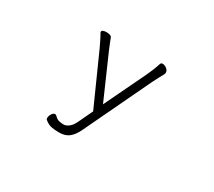

<svg xmlns="http://www.w3.org/2000/svg" viewBox="-122 -719 1244 1114"><g transform="rotate(30 500.0 -162.0)"><path d="M356 161H366Q404 161 429 141.5Q454 122 474 80L685 -363Q694 -382 705 -402Q716 -422 724 -437Q727 -443 727 -449Q727 -464 713 -474.5Q699 -485 686 -485Q675 -485 672 -476Q665 -453 655 -428.5Q645 -404 635 -383L503 -108L378 -393Q370 -412 362.5 -430.5Q355 -449 348 -467Q346 -474 335 -477.5Q324 -481 312 -481Q300 -481 290.5 -477.5Q281 -474 281 -466Q281 -464 283 -460Q292 -445 304.5 -419.5Q317 -394 324 -379L474 -44L430 49Q416 80 397.5 94Q379 108 363 108Q350 108 333.5 104.5Q317 101 304 87Q298 80 291 80Q280 80 271 94.5Q262 109 262 122Q262 131 267 134Q290 153 313.5 157Q337 161 356 161Z"/></g></svg>

Font: Klee One
Style: Regular
Weight: 400
Designer: Fontworks Inc.
Foundry: Fontworks Inc.
Version: Version 1.100